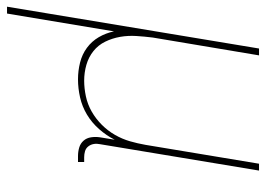

<svg xmlns="http://www.w3.org/2000/svg" viewBox="-148 -432 775 560"><g transform="rotate(90 240.0 -152.5)"><path d="M-20 215 102 -520H122L70 -210Q67 -186 65.5 -162Q64 -138 68 -115Q72 -92 82 -71.5Q92 -51 109.5 -37Q127 -23 149.5 -16.5Q172 -10 196 -10Q218 -10 241.5 -15Q265 -20 286 -32Q307 -44 324.5 -61.5Q342 -79 354 -100Q366 -121 372.5 -143.5Q379 -166 383 -189L438 -520H458L381 -56Q379 -47 380.5 -38Q382 -29 387.5 -22Q393 -15 401.5 -12.5Q410 -10 419 -10H433V8H416Q403 8 391 4.5Q379 1 371 -8Q363 -17 361 -30Q359 -43 361 -56L368 -99Q356 -75 337 -53.5Q318 -32 294.5 -18Q271 -4 244.5 2Q218 8 192 8Q167 8 143 2Q119 -4 100 -18Q81 -32 69 -52.5Q57 -73 52 -97L0 215Z"/></g></svg>

Font: Iosevka Term Curly Thin
Style: Italic
Weight: 100
Italic angle: -9°
Designer: Belleve Invis
Foundry: Belleve Invis
Version: Version 32.3.0